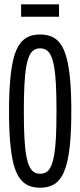

<svg xmlns="http://www.w3.org/2000/svg" viewBox="-20 -872 377 902"><path d="M167.9 -55.7Q185.1 -55.7 198 -63.7Q210.8 -71.6 219.7 -90.9Q228.5 -110.1 234.4 -143.4Q240.3 -176.7 242.9 -227.5Q245.4 -278.4 245.4 -349.8Q245.4 -421.1 242.9 -472.3Q240.3 -523.6 234.5 -557Q228.6 -590.4 219.7 -609.7Q210.8 -629 198 -636.9Q185.1 -644.9 167.9 -644.9Q151.6 -644.9 139.2 -636.9Q126.8 -629 117.8 -609.7Q108.8 -590.4 103 -556.6Q97.1 -522.7 94.6 -471.4Q92 -420.2 92 -349Q92 -277.5 94.6 -227.2Q97.1 -176.9 103 -143.4Q108.8 -109.8 117.8 -90.8Q126.8 -71.8 139.2 -63.8Q151.6 -55.7 167.9 -55.7ZM168.2 10Q137.6 10 113.9 -0.3Q90.2 -10.6 72.6 -34.7Q55 -58.9 44.1 -99.7Q33.3 -140.6 27.9 -202.4Q22.4 -264.2 22.4 -349Q22.4 -434.8 27.9 -496.1Q33.3 -557.5 44.1 -599Q55 -640.5 72.6 -665Q90.2 -689.4 113.9 -699.7Q137.6 -710 168.2 -710Q199.3 -710 223.2 -699.7Q247.1 -689.4 264.5 -665.3Q281.8 -641.1 292.9 -599.9Q304 -558.6 309.5 -497Q315 -435.4 315 -350.2Q315 -265 309.6 -203.6Q304.2 -142.1 293 -100.8Q281.8 -59.5 264.5 -35.1Q247.1 -10.7 223.2 -0.4Q199.3 10 168.2 10ZM79.1 -793.3V-851.7H257.3V-793.3Z"/></svg>

Font: Georama ExtraCondensed Thin
Style: Regular
Weight: 100
Width: 2
Designer: Jean-Baptiste Levee
Foundry: Production Type
Version: Version 1.001